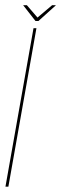

<svg xmlns="http://www.w3.org/2000/svg" viewBox="-32 -702 230 722"><path d="M-11.5 0H-0.5L105 -596H94ZM101.5 -623H112.5L178.5 -682.5H164L109 -636L69 -682.5H55Z"/></svg>

Font: Anybody Thin Condensed
Style: Italic
Weight: 100
Width: 3
Italic angle: -10°
Version: Version 1.113;gftools[0.9.25]